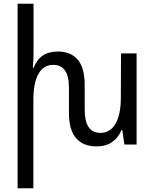

<svg xmlns="http://www.w3.org/2000/svg" viewBox="-20 -780 832 1036"><path d="M717 -492V0H651L640 -79H636Q619 -37 585 -13.5Q551 10 501 10Q429 10 390.5 -34.5Q352 -79 352 -170V-306Q352 -370 330.5 -400Q309 -430 267 -430Q215 -430 187.5 -381.5Q160 -333 160 -241V236H75V-760H161V-500Q161 -454 157 -415H162Q195 -502 292 -502Q362 -502 399.5 -458Q437 -414 437 -322V-187Q437 -63 522 -63Q574 -63 603 -112Q632 -161 632 -252L633 -492Z"/></svg>

Font: Noto Sans Armenian Narrow
Style: Regular
Weight: 400
Width: 4
Designer: Monotype Design team
Foundry: Monotype Imaging Inc.
Version: Version 1.000